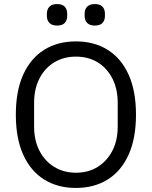

<svg xmlns="http://www.w3.org/2000/svg" viewBox="-20 -914 748 946"><path d="M354 12Q264 12 197.5 -29.5Q131 -71 94.5 -151.5Q58 -232 58 -349Q58 -466 94.5 -546.5Q131 -627 197.5 -668.5Q264 -710 354 -710Q444 -710 510.5 -668.5Q577 -627 613.5 -546.5Q650 -466 650 -349Q650 -232 613.5 -151.5Q577 -71 510.5 -29.5Q444 12 354 12ZM354 -63Q415 -63 461 -91.5Q507 -120 533.5 -171Q560 -222 560 -291V-407Q560 -476 533.5 -527.5Q507 -579 461 -607Q415 -635 354 -635Q294 -635 247.5 -607Q201 -579 174.5 -527.5Q148 -476 148 -407V-291Q148 -222 174.5 -171Q201 -120 247.5 -91.5Q294 -63 354 -63ZM261 -788Q236 -788 223.5 -801Q211 -814 211 -835V-847Q211 -868 223.5 -881Q236 -894 261 -894Q287 -894 299 -881Q311 -868 311 -847V-835Q311 -814 299 -801Q287 -788 261 -788ZM447 -788Q422 -788 409.5 -801Q397 -814 397 -835V-847Q397 -868 409.5 -881Q422 -894 447 -894Q473 -894 485 -881Q497 -868 497 -847V-835Q497 -814 485 -801Q473 -788 447 -788Z"/></svg>

Font: IBM Plex Sans
Style: Regular
Weight: 400
Designer: Mike Abbink, Paul van der Laan, Pieter van Rosmalen
Foundry: Bold Monday
Version: Version 3.201